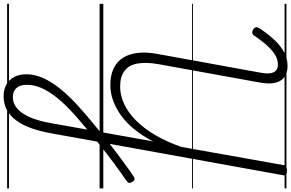

<svg xmlns="http://www.w3.org/2000/svg" viewBox="-288 -768 1575 1038"><g transform="rotate(90 499.0 -248.5)"><path d="M499 519Q464 519 437 504Q410 489 395.5 461.5Q381 434 381 396Q381 351 401 306Q421 261 457.5 215.5Q494 170 543.5 124Q593 78 650 32Q705 -14 756.5 -54Q808 -94 853 -127Q898 -160 932 -183Q942 -190 949.5 -188.5Q957 -187 963 -176Q970 -165 967.5 -157.5Q965 -150 955 -144Q913 -115 863.5 -78.5Q814 -42 761.5 0Q709 42 656 87Q608 126 568 165Q528 204 499 242Q470 280 454 317.5Q438 355 438 393Q438 429 455 449Q472 469 504 469Q540 469 567.5 444.5Q595 420 614.5 374Q634 328 645 264L744 -289Q715 -233 680 -189.5Q645 -146 605 -117Q565 -88 523.5 -73Q482 -58 440 -58Q387 -58 350 -75.5Q313 -93 292 -126Q271 -159 265.5 -206Q260 -253 271 -312L373 -873Q381 -917 370.5 -940.5Q360 -964 327 -964Q303 -964 278.5 -950Q254 -936 228 -908Q202 -880 174 -838Q167 -827 158 -825.5Q149 -824 138 -831Q128 -838 127 -846Q126 -854 133 -865Q166 -915 198.5 -948.5Q231 -982 265 -999Q299 -1016 335 -1016Q392 -1016 415.5 -978Q439 -940 426 -868L326 -316Q315 -251 323 -205Q331 -159 362 -135Q393 -111 448 -111Q494 -111 540 -132Q586 -153 629 -195Q672 -237 709 -299.5Q746 -362 774 -443L872 -994Q874 -1004 881 -1008.5Q888 -1013 902 -1013Q917 -1013 923 -1008.5Q929 -1004 927 -993L700 263Q689 323 672 370.5Q655 418 630.5 451Q606 484 573.5 501.5Q541 519 499 519ZM0 490H998V500H0ZM0 -20H998V0H0ZM0 -505H998V-500H0ZM0 -1010H998V-1000H0Z"/></g></svg>

Font: Playwrite ZA Guides
Style: Regular
Weight: 400
Designer: Veronika Burian, José Scaglione
Foundry: TypeTogether
Version: Version 1.003